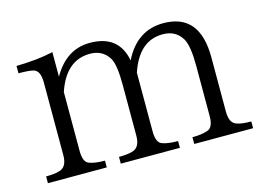

<svg xmlns="http://www.w3.org/2000/svg" viewBox="-74 -640 1045 763"><g transform="rotate(-15 448.5 -258.5)"><path d="M882.3 -9.8H640.1V-37.6Q678.2 -37.6 702.1 -45.9Q728 -53.2 728 -101.1V-309.1Q728 -388.2 710.9 -419.4Q685.5 -463.4 631.3 -463.4Q533.7 -463.4 493.2 -342.3V-101.1Q493.2 -55.7 515.1 -46.9Q537.6 -37.6 581.1 -37.6V-9.8H337.9V-37.6Q373 -37.6 394 -43.9Q426.3 -52.7 426.3 -101.1V-310.1Q426.3 -392.6 410.2 -420.4Q384.8 -463.4 332 -463.4Q233.4 -463.4 192.9 -343.3V-101.1Q192.9 -55.7 214.8 -46.9Q237.8 -37.6 280.3 -37.6V-9.8H38.1V-37.6Q73.7 -37.6 93.3 -43.9Q126 -52.7 126 -101.1V-399.9Q126 -447.3 102.1 -456.1Q85.4 -461.9 38.1 -461.9V-492.2Q126.5 -493.7 189.9 -508.3V-407.2Q245.6 -505.4 342.8 -505.4Q461.4 -505.4 481.9 -396Q536.1 -505.4 645 -505.4Q794.9 -505.4 794.9 -325.2V-101.1Q794.9 -53.7 823.2 -44.9Q842.8 -37.6 881.3 -37.6H882.3Z"/></g></svg>

Font: I.Ming
Style: Regular
Weight: 400
Designer: Ichiten Fonts Project
Version: Version 5.10 Mar 24, 2018